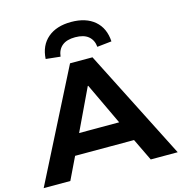

<svg xmlns="http://www.w3.org/2000/svg" viewBox="-134 -1071 1126 1190"><g transform="rotate(-15 429.0 -475.5)"><path d="M-1 0 357 -705H501L859 0H686L592 -195L663 -143H194L264 -195L170 0ZM427 -541 281 -234 249 -273H608L575 -234L430 -541ZM311 -760 218 -770Q223 -856 279 -903.5Q335 -951 429 -951Q524 -951 579.5 -903.5Q635 -856 640 -770L547 -760Q543 -804 513.5 -828.5Q484 -853 429 -853Q375 -853 345.5 -829Q316 -805 311 -760Z"/></g></svg>

Font: Nunito Sans 10pt SemiExpanded ExtraBold
Style: Regular
Weight: 800
Width: 6
Designer: Vernon Adams
Foundry: Vernon Adams
Version: Version 3.101;gftools[0.9.27]